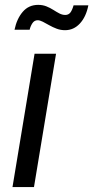

<svg xmlns="http://www.w3.org/2000/svg" viewBox="-20 -761 379 781"><path d="M30.8 0 120.6 -542.5H208L118.2 0ZM244.6 -638.2Q226.6 -638.2 210.4 -644.3Q194.3 -650.4 180.2 -658.4Q166 -666.5 154.1 -672.6Q142.1 -678.7 133.3 -678.7Q119.6 -678.7 111.6 -666.3Q103.5 -653.8 100.6 -640.1H39.1Q48.3 -684.6 72.5 -712.9Q96.7 -741.2 135.3 -741.2Q153.8 -741.2 168.9 -735.1Q184.1 -729 197 -720.7Q210 -712.4 221.7 -706.3Q233.4 -700.2 245.6 -700.2Q258.3 -700.2 265.9 -709.5Q273.4 -718.8 279.3 -739.3H339.4Q330.1 -692.4 304.9 -665.3Q279.8 -638.2 244.6 -638.2Z"/></svg>

Font: Inter 16pt
Style: Italic
Weight: 400
Italic angle: -9.3988°
Version: Version 4.001;git-66647c0bb